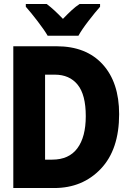

<svg xmlns="http://www.w3.org/2000/svg" viewBox="-20 -947 640 967"><path d="M47 0H253Q396 0 488 -97Q580 -194 580 -372Q580 -532 497 -623Q414 -714 265 -714H47ZM207 -143V-571H256Q330 -571 371 -520.5Q412 -470 412 -362Q412 -257 369.5 -200Q327 -143 243 -143ZM220 -767H375Q392 -798 426 -842Q460 -886 484 -913V-927H381Q361 -914 340.5 -895Q320 -876 297 -852Q275 -875 255 -893.5Q235 -912 215 -927H110V-913Q135 -885 169.5 -840Q204 -795 220 -767Z"/></svg>

Font: Noto Sans Mono Extra
Style: Regular
Weight: 800
Designer: Monotype Design Team
Foundry: Monotype Imaging Inc.
Version: Version 1.900